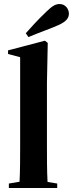

<svg xmlns="http://www.w3.org/2000/svg" viewBox="-20 -933 362 953"><path d="M24 0H264V-22L216 -30C213 -82 213 -154 213 -209V-521L217 -720L203 -731L20 -683V-665L80 -649V-209C80 -154 80 -83 77 -31L24 -22ZM108 -768 121 -749C183 -775 229 -790 269 -808C312 -827 322 -846 322 -865C322 -888 305 -913 276 -913C255 -913 239 -903 210 -875C161 -828 135 -798 108 -768Z"/></svg>

Font: Source Serif 4 Display
Style: Bold
Weight: 700
Designer: Frank Grießhammer
Foundry: Adobe Systems Incorporated
Version: Version 4.004;hotconv 1.0.117;makeotfexe 2.5.65602